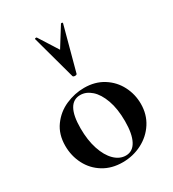

<svg xmlns="http://www.w3.org/2000/svg" viewBox="-180 -830 850 943"><g transform="rotate(-30 244.5 -358.5)"><path d="M32 -198Q32 -263 65 -308.5Q98 -354 149 -376.5Q200 -399 254 -399Q316 -399 362 -370Q408 -341 432.5 -293.5Q457 -246 457 -192Q457 -132 427 -85.5Q397 -39 346.5 -13Q296 13 237 13Q175 13 128.5 -15.5Q82 -44 57 -92.5Q32 -141 32 -198ZM347 -157Q347 -227 329 -277Q311 -327 282 -352.5Q253 -378 220 -378Q140 -378 140 -235Q140 -168 157 -116.5Q174 -65 203 -36.5Q232 -8 267 -8Q306 -8 326.5 -46.5Q347 -85 347 -157ZM177 -729 246 -620 314 -729Q316 -731 320.5 -730Q325 -729 324 -726L257 -477Q255 -472 246 -472Q237 -472 234 -477L166 -726Q165 -729 170 -730Q175 -731 177 -729Z"/></g></svg>

Font: Cormorant Infant
Style: Bold
Weight: 700
Designer: Christian Thalmann (Catharsis Fonts)
Foundry: Catharsis Fonts
Version: Version 4.000